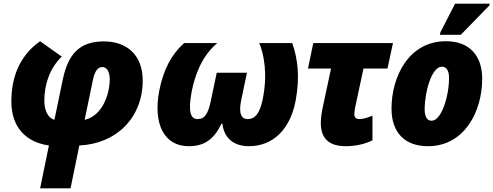

<svg xmlns="http://www.w3.org/2000/svg" viewBox="-20 -788 2693 1048"><path d="M199 240H365L413 6C616 -3 759 -146 759 -349C759 -486 674 -562 547 -562C409 -562 351 -487 323 -355L277 -134C241 -145 222 -185 222 -238C222 -332 254 -418 317 -479L199 -563C78 -478 42 -353 42 -234C42 -96 119 -12 247 6ZM442 -134 487 -351C498 -404 516 -422 539 -422C564 -422 579 -395 579 -356C579 -273 538 -155 442 -134Z M1010 10C1096 10 1147 -27 1189 -113H1194C1202 -38 1252 10 1339 10C1472 10 1564 -85 1593 -235C1619 -370 1604 -471 1575 -553H1395C1421 -491 1442 -383 1414 -247C1401 -185 1381 -138 1332 -138C1300 -138 1280 -164 1297 -244L1328 -391H1163L1132 -244C1116 -164 1097 -138 1058 -138C1018 -138 1007 -183 1026 -287C1045 -382 1082 -482 1166 -553H985C914 -489 872 -407 849 -292C815 -111 876 10 1010 10Z M1868 10C1920 10 1974 -2 2013 -22V-157C1987 -145 1960 -138 1941 -138C1925 -138 1914 -146 1914 -165C1914 -177 1917 -192 1919 -204L1964 -414H2095L2125 -553H1690L1661 -414H1787L1742 -204C1736 -176 1731 -141 1731 -118C1731 -26 1782 10 1868 10Z M2381 -598H2495L2651 -758L2653 -768H2464L2384 -612ZM2316 10C2516 10 2612 -181 2612 -358C2612 -487 2540 -563 2414 -563C2210 -563 2117 -368 2117 -195C2117 -65 2189 10 2316 10ZM2336 -129C2311 -129 2298 -151 2298 -191C2298 -290 2337 -424 2392 -424C2417 -424 2431 -403 2431 -362C2431 -264 2390 -129 2336 -129Z"/></svg>

Font: Noto Sans SemiCondensed Black
Style: Italic
Weight: 900
Width: 4
Italic angle: -12°
Designer: Monotype Design Team
Foundry: Monotype Imaging Inc.
Version: Version 2.013